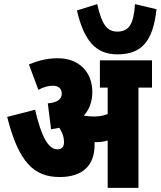

<svg xmlns="http://www.w3.org/2000/svg" viewBox="-20 -916 783 936"><path d="M743 -871 638 -896C632 -796 607 -762 552 -762C502 -762 476 -796 454 -896L355 -865C389 -720 445 -651 552 -651C670 -651 726 -714 743 -871ZM441 -209C441 -214 441 -219 441 -223C443 -223 445 -223 447 -223C466 -223 486 -225 505 -231V0H655V-489H721V-622H467V-489H505V-360C480 -350 458 -348 435 -348C420 -348 404 -350 391 -352C390 -352 390 -353 389 -353C415 -382 430 -419 430 -468C430 -563 367 -632 262 -632C205 -632 164 -619 121 -602L167 -478C192 -492 217 -498 237 -498C268 -498 281 -482 281 -459C281 -432 259 -416 213 -412L229 -286C243 -288 256 -290 269 -293C283 -272 292 -250 292 -222C292 -204 284 -188 260 -188C218 -188 183 -243 151 -381L15 -346C71 -124 146 -53 271 -53C382 -53 441 -109 441 -209Z"/></svg>

Font: Noto Sans ExtraCondensed Black
Style: Italic
Weight: 900
Width: 2
Italic angle: -12°
Designer: Monotype Design Team
Foundry: Monotype Imaging Inc.
Version: Version 2.013